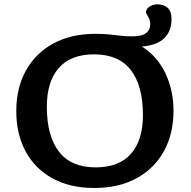

<svg xmlns="http://www.w3.org/2000/svg" viewBox="-20 -878 902 908"><path d="M431.5 -718Q469.5 -718 497.8 -715Q526 -712 550.8 -709Q575.5 -706 602.5 -706Q650.5 -706 670.5 -721.5Q690.5 -737 690.5 -761Q690.5 -784.5 680.2 -799.8Q670 -815 670 -820.5Q670.5 -835.5 686.8 -846.5Q703 -857.5 725 -857.5Q752 -857.5 771.5 -842Q791 -826.5 791 -787.5Q791 -730.5 756.8 -697.2Q722.5 -664 651 -658Q725.5 -610.5 763 -529.8Q800.5 -449 800.5 -354.5Q800.5 -245 755 -162.8Q709.5 -80.5 625.5 -34.8Q541.5 11 426 11Q311 11 228.2 -34.5Q145.5 -80 101.2 -162Q57 -244 57 -352.5Q57 -462 102.5 -544.2Q148 -626.5 232 -672.2Q316 -718 431.5 -718ZM432 -86.5Q543 -86.5 599.5 -150.8Q656 -215 656 -334Q656 -472 598.8 -546.5Q541.5 -621 425 -621Q314.5 -621 258 -556.5Q201.5 -492 201.5 -373Q201.5 -235 258.8 -160.8Q316 -86.5 432 -86.5Z"/></svg>

Font: Newsreader 6pt Medium
Style: Regular
Weight: 500
Designer: Hugues Gentile
Foundry: Production Type
Version: Version 1.003; ttfautohint (v1.8.3)